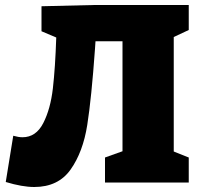

<svg xmlns="http://www.w3.org/2000/svg" viewBox="-20 -730 799 768"><path d="M735 -610 675 -582V-124L735 -100V0H400V-100L470 -125V-565H362L360 -535Q346 -338 329 -230Q312 -122 262.5 -52Q213 18 117 18Q69 18 3 -2L33 -187Q54 -181 70 -181Q124 -181 153 -237.5Q182 -294 191.5 -376.5Q201 -459 205 -580L146 -605V-705L356 -710H735Z"/></svg>

Font: Bitter Pro Black
Style: Regular
Weight: 900
Designer: Sol Matas, and Bitter project Authors
Foundry: Sol Matas
Version: Version 1.010